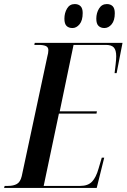

<svg xmlns="http://www.w3.org/2000/svg" viewBox="-52 -925 623 945"><path d="M-32 0 -29 -10H-12Q14 -10 31 -19.5Q48 -29 55 -58L181 -647Q186 -664 186 -678Q186 -693 173.5 -698.5Q161 -704 138 -704H117L119 -714H551L522 -565H512Q514 -582 517 -607.5Q520 -633 520 -648Q520 -678 508.5 -691Q497 -704 469 -704H310L242 -377H425L423 -366H238L163 -10H343Q381 -10 401 -31Q421 -52 433 -95L449 -149H461L424 0ZM462 -787Q444 -787 433 -797.5Q422 -808 422 -833Q422 -861 435.5 -883Q449 -905 474 -905Q492 -905 502.5 -894.5Q513 -884 513 -860Q513 -824 497.5 -805.5Q482 -787 462 -787ZM305 -787Q286 -787 275.5 -797.5Q265 -808 265 -833Q265 -861 278 -883Q291 -905 316 -905Q334 -905 344.5 -894.5Q355 -884 355 -861Q355 -824 339.5 -805.5Q324 -787 305 -787Z"/></svg>

Font: Noto Serif Display ExtraCondensed SemiBold
Style: Italic
Weight: 600
Width: 2
Italic angle: -12°
Designer: Monotype Design Team
Foundry: Monotype Imaging Inc.
Version: Version 2.009